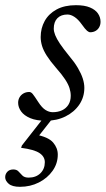

<svg xmlns="http://www.w3.org/2000/svg" viewBox="-69 -456 411 741"><path d="M8 265Q-22 265 -35.5 253.2Q-49 241.5 -49 228Q-49 216 -40.8 207Q-32.5 198 -17.5 198Q-4.5 198 2.5 205.8Q9.5 213.5 17.5 221.5Q25.5 229.5 41.5 229.5Q69.5 229.5 86.8 212.8Q104 196 104 170Q104 148.5 83.5 134.8Q63 121 12.5 114.5L15.5 105.5L100.5 -3H137L49.5 108L66.5 63Q117.5 72.5 135.8 93.8Q154 115 154 140.5Q154 175 134 203.2Q114 231.5 81 248.2Q48 265 8 265ZM44 -101Q51 -101 57.5 -93Q64 -85 78.5 -62.5Q93 -40 106.8 -31.5Q120.5 -23 134.5 -23Q154.5 -23 170.2 -30.2Q186 -37.5 195 -51.8Q204 -66 204 -86.5Q204 -101 199.2 -116Q194.5 -131 182.2 -149.8Q170 -168.5 147 -194.5Q124.5 -220.5 111.5 -241Q98.5 -261.5 93.2 -279Q88 -296.5 88 -313Q88 -347 103.5 -375Q119 -403 149.5 -419.5Q180 -436 224 -436Q257.5 -436 278.2 -427.2Q299 -418.5 309 -404Q319 -389.5 319 -372Q319 -360.5 314 -351.2Q309 -342 300 -336.8Q291 -331.5 279 -331.5Q274 -331.5 267 -337.2Q260 -343 246.5 -362Q233 -381 218.8 -390.5Q204.5 -400 191.5 -400Q166.5 -400 152.5 -385.8Q138.5 -371.5 138.5 -345.5Q138.5 -334.5 144 -320.5Q149.5 -306.5 162.2 -287.5Q175 -268.5 196.5 -242Q218.5 -216 231.5 -193.8Q244.5 -171.5 250.5 -152.8Q256.5 -134 256.5 -117Q256.5 -81 237 -52.2Q217.5 -23.5 184 -6.8Q150.5 10 108 10Q71.5 10 47.8 0Q24 -10 12.5 -26Q1 -42 1 -59.5Q1 -71 6.5 -80.5Q12 -90 21.8 -95.5Q31.5 -101 44 -101Z"/></svg>

Font: Newsreader 16pt
Style: Italic
Weight: 400
Italic angle: -17°
Designer: Hugues Gentile
Foundry: Production Type
Version: Version 1.003